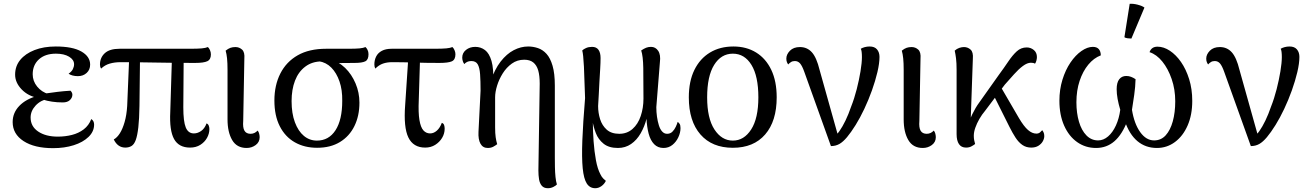

<svg xmlns="http://www.w3.org/2000/svg" viewBox="-20 -769 6942 1016"><path d="M261 15Q162 15 104.5 -22.5Q47 -60 47 -123Q47 -172 82 -208.5Q117 -245 179 -262L184 -250Q129 -260 94.5 -296Q60 -332 60 -374Q60 -419 87 -452Q114 -485 162.5 -504Q211 -523 275 -523Q364 -523 410.5 -496.5Q457 -470 457 -427Q457 -400 438.5 -383Q420 -366 392 -366Q377 -366 364 -369.5Q351 -373 343 -379Q359 -390 365.5 -403Q372 -416 372 -429Q372 -453 345.5 -469Q319 -485 276 -485Q219 -485 186 -455Q153 -425 153 -376Q153 -340 176.5 -311Q200 -282 237 -271V-247Q195 -239 168.5 -210.5Q142 -182 142 -147Q142 -100 182 -73Q222 -46 286 -46Q325 -46 360.5 -55Q396 -64 423 -84.5Q450 -105 463 -139Q471 -134 474.5 -126.5Q478 -119 478 -110Q478 -73 448.5 -44.5Q419 -16 370 -0.5Q321 15 261 15ZM312 -227Q282 -227 255.5 -231Q229 -235 207 -242L218 -274Q252 -279 285 -283Q318 -287 353 -289Q363 -279 363 -268Q363 -252 350 -239.5Q337 -227 312 -227Z M986 12Q926 12 901 -33.5Q876 -79 881 -177L890 -469H952L950 -201Q950 -126 963 -94.5Q976 -63 1006 -63Q1026 -63 1044.5 -76Q1063 -89 1073 -116Q1081 -113 1084.5 -104.5Q1088 -96 1088 -86Q1088 -62 1075.5 -39.5Q1063 -17 1040 -2.5Q1017 12 986 12ZM643 12Q603 12 582 -31Q600 -41 614.5 -64Q629 -87 639.5 -123.5Q650 -160 653 -208L664 -473H721L718 -209Q717 -139 712 -95.5Q707 -52 698.5 -28.5Q690 -5 676 3.5Q662 12 643 12ZM515 -406Q509 -415 509 -427Q509 -464 534.5 -487.5Q560 -511 613 -511H984Q1027 -511 1048 -513Q1069 -515 1080 -520Q1086 -515 1091 -504Q1096 -493 1096 -481Q1096 -454 1077 -445Q1058 -436 1012 -436Q961 -436 907.5 -436.5Q854 -437 802.5 -438Q751 -439 703.5 -439.5Q656 -440 618 -440Q587 -440 561 -432.5Q535 -425 515 -406Z M1285 14Q1233 14 1208.5 -28Q1184 -70 1184 -137V-399Q1184 -436 1181.5 -460Q1179 -484 1174 -501Q1188 -512 1199.5 -516Q1211 -520 1226 -520Q1246 -520 1261 -506.5Q1276 -493 1273 -458L1267 -129Q1264 -94 1273.5 -77.5Q1283 -61 1306 -61Q1317 -61 1326.5 -65.5Q1336 -70 1343 -78Q1349 -72 1351.5 -61.5Q1354 -51 1354 -43Q1354 -17 1333 -1.5Q1312 14 1285 14Z M1658 13Q1591 13 1540 -16Q1489 -45 1460.5 -101Q1432 -157 1432 -237Q1432 -318 1463.5 -380Q1495 -442 1555.5 -476.5Q1616 -511 1706 -511H1823Q1863 -511 1883 -513Q1903 -515 1914 -520Q1920 -515 1925 -505Q1930 -495 1930 -482Q1930 -453 1913 -444.5Q1896 -436 1856 -436L1736 -435L1683 -444Q1632 -444 1595.5 -416.5Q1559 -389 1541 -342Q1523 -295 1523 -234Q1523 -169 1540.5 -122Q1558 -75 1588 -50Q1618 -25 1657 -25Q1720 -25 1755.5 -80Q1791 -135 1791 -235Q1792 -293 1776.5 -338Q1761 -383 1733.5 -411Q1706 -439 1667 -445L1729 -452Q1772 -443 1806.5 -409.5Q1841 -376 1861.5 -327.5Q1882 -279 1882 -226Q1882 -156 1855.5 -102Q1829 -48 1779 -17.5Q1729 13 1658 13Z M2230 12Q2167 12 2141 -41.5Q2115 -95 2124 -213L2141 -469H2203L2196 -239Q2193 -173 2199.5 -134Q2206 -95 2220.5 -79Q2235 -63 2256 -63Q2275 -63 2291.5 -77.5Q2308 -92 2318 -119Q2327 -116 2330 -107.5Q2333 -99 2333 -88Q2333 -62 2319.5 -39.5Q2306 -17 2283 -2.5Q2260 12 2230 12ZM1966 -406Q1961 -415 1961 -428Q1961 -451 1970.5 -470Q1980 -489 2000.5 -500Q2021 -511 2053 -511H2278Q2320 -511 2341.5 -513Q2363 -515 2374 -520Q2380 -515 2385 -504Q2390 -493 2390 -482Q2390 -453 2371 -444.5Q2352 -436 2305 -436Q2234 -436 2172.5 -438Q2111 -440 2055 -440Q2028 -440 2006.5 -432.5Q1985 -425 1966 -406Z M2879 227Q2858 227 2847 214Q2836 201 2832.5 180Q2829 159 2829 133L2836 -326Q2836 -369 2828 -396.5Q2820 -424 2802 -438.5Q2784 -453 2754 -453Q2717 -453 2688.5 -432.5Q2660 -412 2640.5 -381Q2621 -350 2610.5 -316Q2600 -282 2600 -254V-95Q2600 -63 2603 -42.5Q2606 -22 2611 -6Q2602 1 2590 7.5Q2578 14 2561 14Q2535 14 2522.5 -8.5Q2510 -31 2512 -71L2523 -289Q2523 -341 2520.5 -376Q2518 -411 2508 -428.5Q2498 -446 2474 -446Q2461 -446 2452 -441.5Q2443 -437 2437 -430Q2432 -436 2429 -445.5Q2426 -455 2426 -464Q2426 -489 2446 -505Q2466 -521 2495 -521Q2524 -521 2546.5 -504Q2569 -487 2581 -446Q2593 -405 2590 -330L2575 -335Q2597 -402 2629 -443Q2661 -484 2698.5 -503.5Q2736 -523 2775 -523Q2801 -523 2826.5 -514.5Q2852 -506 2872 -484Q2892 -462 2904 -421Q2916 -380 2916 -316V64Q2916 88 2916.5 115.5Q2917 143 2919.5 167.5Q2922 192 2927 207Q2922 213 2908.5 220Q2895 227 2879 227Z M3130 227Q3101 227 3085 202Q3069 177 3063.5 121.5Q3058 66 3061.5 -25.5Q3065 -117 3076 -250L3070 -416Q3068 -452 3066 -471.5Q3064 -491 3061 -502Q3068 -509 3081.5 -515Q3095 -521 3113 -521Q3136 -521 3147 -505.5Q3158 -490 3158 -462Q3158 -437 3156 -404.5Q3154 -372 3152 -337Q3150 -302 3148.5 -268.5Q3147 -235 3145 -208Q3145 -172 3155.5 -138.5Q3166 -105 3190.5 -83Q3215 -61 3257 -61Q3298 -61 3327 -86.5Q3356 -112 3370.5 -155Q3385 -198 3385 -247Q3385 -347 3384 -409.5Q3383 -472 3373 -502Q3388 -512 3399.5 -516.5Q3411 -521 3425 -521Q3449 -521 3463 -500Q3477 -479 3472 -440L3453 -202Q3453 -176 3456.5 -151.5Q3460 -127 3466.5 -106Q3473 -85 3484 -73Q3495 -61 3510 -61Q3527 -61 3538 -72Q3549 -83 3556 -98Q3563 -113 3566 -124Q3571 -121 3576 -114Q3581 -107 3581 -91Q3581 -67 3569.5 -42.5Q3558 -18 3538 -2Q3518 14 3491 14Q3461 14 3441.5 -6Q3422 -26 3412.5 -61.5Q3403 -97 3401 -143H3402Q3391 -100 3370.5 -64Q3350 -28 3319.5 -7Q3289 14 3250 14Q3202 14 3174 -8.5Q3146 -31 3133 -64.5Q3120 -98 3115 -132H3117Q3117 -77 3121 -22Q3125 33 3133.5 79Q3142 125 3157 153Q3164 168 3173 176.5Q3182 185 3186 188Q3178 205 3162.5 216Q3147 227 3130 227Z M3858 13Q3748 13 3686.5 -57.5Q3625 -128 3625 -254Q3625 -339 3654.5 -399Q3684 -459 3737 -491Q3790 -523 3861 -523Q3930 -523 3981.5 -491Q4033 -459 4061.5 -399Q4090 -339 4090 -254Q4090 -128 4029 -57.5Q3968 13 3858 13ZM3858 -25Q3917 -25 3955 -84Q3993 -143 3993 -254Q3993 -366 3956.5 -425.5Q3920 -485 3858 -485Q3796 -485 3759 -425.5Q3722 -366 3722 -254Q3722 -143 3760.5 -84Q3799 -25 3858 -25Z M4377 4 4236 -389Q4225 -420 4214 -433Q4203 -446 4186 -446Q4174 -446 4165.5 -440.5Q4157 -435 4151 -428Q4147 -433 4144 -440.5Q4141 -448 4141 -459Q4141 -481 4160 -500.5Q4179 -520 4213 -520Q4251 -520 4276 -492.5Q4301 -465 4317 -399L4418 -39L4393 -45Q4407 -54 4422.5 -76Q4438 -98 4454 -131Q4470 -164 4484 -205Q4501 -248 4513.5 -297Q4526 -346 4533.5 -391.5Q4541 -437 4541 -467Q4541 -483 4539.5 -494.5Q4538 -506 4535 -511Q4543 -516 4555.5 -519.5Q4568 -523 4582 -523Q4608 -523 4621 -507.5Q4634 -492 4634 -468Q4634 -434 4623 -387.5Q4612 -341 4594 -290.5Q4576 -240 4553.5 -192.5Q4531 -145 4508 -108Q4483 -68 4462 -43Q4441 -18 4421.5 -7Q4402 4 4377 4Z M4863 14Q4811 14 4786.5 -28Q4762 -70 4762 -137V-399Q4762 -436 4759.5 -460Q4757 -484 4752 -501Q4766 -512 4777.5 -516Q4789 -520 4804 -520Q4824 -520 4839 -506.5Q4854 -493 4851 -458L4845 -129Q4842 -94 4851.5 -77.5Q4861 -61 4884 -61Q4895 -61 4904.5 -65.5Q4914 -70 4921 -78Q4927 -72 4929.5 -61.5Q4932 -51 4932 -43Q4932 -17 4911 -1.5Q4890 14 4863 14Z M5092 12Q5067 12 5054.5 -6.5Q5042 -25 5042 -59V-399Q5042 -436 5039 -460Q5036 -484 5032 -501Q5043 -511 5056 -515.5Q5069 -520 5081 -520Q5101 -520 5116 -506.5Q5131 -493 5128 -458L5115 -87L5102 -90Q5107 -128 5125 -164.5Q5143 -201 5160 -224L5265 -372Q5293 -410 5315.5 -443.5Q5338 -477 5360.5 -497.5Q5383 -518 5413 -518Q5434 -518 5450.5 -504.5Q5467 -491 5467 -467Q5467 -459 5464.5 -449Q5462 -439 5457 -432Q5452 -435 5447 -436Q5442 -437 5435 -437Q5416 -437 5393 -420Q5370 -403 5346 -376Q5322 -349 5297 -321L5193 -183Q5176 -163 5162.5 -139.5Q5149 -116 5141 -93Q5133 -70 5133 -51Q5133 -37 5135 -27.5Q5137 -18 5140 -7Q5131 0 5119.5 6Q5108 12 5092 12ZM5437 12Q5410 12 5390 -2Q5370 -16 5354 -40.5Q5338 -65 5322 -97L5226 -289L5262 -333L5372 -144Q5398 -100 5420 -81Q5442 -62 5464 -62Q5476 -62 5483.5 -68.5Q5491 -75 5495 -80Q5498 -77 5502 -69Q5506 -61 5506 -49Q5506 -36 5498.5 -22Q5491 -8 5475.5 2Q5460 12 5437 12Z M6105 -522Q6138 -522 6170.5 -500.5Q6203 -479 6229.5 -441Q6256 -403 6272.5 -350.5Q6289 -298 6289 -235Q6289 -161 6264.5 -105Q6240 -49 6197.5 -17.5Q6155 14 6102 14Q6042 14 5999 -22Q5956 -58 5932 -129L5946 -130Q5918 -57 5877 -21.5Q5836 14 5780 14Q5724 14 5680 -17Q5636 -48 5611 -104.5Q5586 -161 5586 -236Q5586 -295 5602 -347Q5618 -399 5644.5 -438Q5671 -477 5702.5 -499Q5734 -521 5763 -521Q5784 -521 5794.5 -509Q5805 -497 5805 -476Q5768 -462 5739 -427Q5710 -392 5693 -341Q5676 -290 5676 -228Q5676 -171 5689.5 -125Q5703 -79 5729 -52.5Q5755 -26 5791 -26Q5819 -26 5843.5 -47Q5868 -68 5885 -105Q5902 -142 5908 -188Q5899 -218 5894 -245.5Q5889 -273 5889 -297Q5889 -332 5902.5 -349.5Q5916 -367 5940 -367Q5953 -367 5965 -362.5Q5977 -358 5989 -350Q5988 -310 5982 -267.5Q5976 -225 5970 -188Q5982 -114 6013.5 -70Q6045 -26 6087 -26Q6124 -26 6148.5 -53Q6173 -80 6186 -127Q6199 -174 6199 -233Q6199 -296 6180 -351Q6161 -406 6130.5 -443.5Q6100 -481 6063 -493Q6073 -522 6105 -522ZM5967 -565Q5958 -565 5946.5 -566.5Q5935 -568 5930 -572L5958 -749Q5978 -750 6001 -744Q6024 -738 6036 -729Z M6599 4 6458 -389Q6447 -420 6436 -433Q6425 -446 6408 -446Q6396 -446 6387.5 -440.5Q6379 -435 6373 -428Q6369 -433 6366 -440.5Q6363 -448 6363 -459Q6363 -481 6382 -500.5Q6401 -520 6435 -520Q6473 -520 6498 -492.5Q6523 -465 6539 -399L6640 -39L6615 -45Q6629 -54 6644.5 -76Q6660 -98 6676 -131Q6692 -164 6706 -205Q6723 -248 6735.5 -297Q6748 -346 6755.5 -391.5Q6763 -437 6763 -467Q6763 -483 6761.5 -494.5Q6760 -506 6757 -511Q6765 -516 6777.5 -519.5Q6790 -523 6804 -523Q6830 -523 6843 -507.5Q6856 -492 6856 -468Q6856 -434 6845 -387.5Q6834 -341 6816 -290.5Q6798 -240 6775.5 -192.5Q6753 -145 6730 -108Q6705 -68 6684 -43Q6663 -18 6643.5 -7Q6624 4 6599 4Z"/></svg>

Font: Arima Medium
Style: Regular
Weight: 500
Designer: Joana Correia and Natanael Gama
Foundry: NDISCOVER
Version: Version 1.101;gftools[0.9.23]